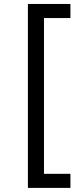

<svg xmlns="http://www.w3.org/2000/svg" viewBox="-20 -781 402 949"><path d="M117.9 147.7V-761.4H328.1V-691.8H197.4V78.1H328.1V147.7Z"/></svg>

Font: TID UI
Style: Regular
Weight: 400
Designer: The TID Project Authors
Foundry: Bakken & Bæck
Version: Version 1.001;hotconv 1.0.109;makeotfexe 2.5.65596